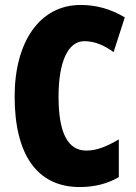

<svg xmlns="http://www.w3.org/2000/svg" viewBox="-20 -744 547 774"><path d="M320 -578C363 -578 400 -561 438 -534L483 -674C426 -708 368 -724 305 -724C140 -724 39 -575 39 -355C39 -119 131 10 301 10C360 10 413 -3 459 -30V-182C416 -157 374 -137 328 -137C253 -137 216 -209 216 -354C216 -493 253 -578 320 -578Z"/></svg>

Font: Noto Sans Devanagari ExtraCondensed Black
Style: Regular
Weight: 900
Width: 2
Designer: Jelle Bosma - Monotype Design Team
Foundry: Monotype Imaging Inc.
Version: Version 2.004